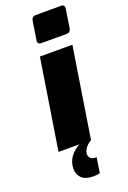

<svg xmlns="http://www.w3.org/2000/svg" viewBox="-179 -824 717 1078"><g transform="rotate(-20 179.0 -285.0)"><path d="M142 -630 159 -741Q164 -766 187 -766H339Q350 -766 354.5 -759Q359 -752 357 -741L340 -630Q335 -607 314 -607H162Q151 -607 145.5 -613.5Q140 -620 142 -630ZM129 -539H323L238 0H44ZM90 120Q90 80 111.5 49.5Q133 19 169 0H238Q212 16 200.5 34Q189 52 189 66Q189 82 199.5 91.5Q210 101 225 101H235L221 191Q209 196 184 196Q134 196 112 174Q90 152 90 120Z"/></g></svg>

Font: Exo Black
Style: Italic
Weight: 900
Italic angle: -9°
Designer: Natanael Gama
Foundry: Natanael Gama
Version: Version 1.500; ttfautohint (v1.6)